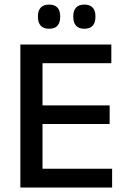

<svg xmlns="http://www.w3.org/2000/svg" viewBox="-20 -838 568 858"><path d="M71 0V-639H170V0ZM100.5 0V-84H481V0ZM128 -284V-367H470V-284ZM100 -555.5V-639H477.5V-555.5ZM199 -709.5Q174.5 -709.5 162 -723.2Q149.5 -737 149.5 -762V-765.5Q149.5 -790.5 162 -804Q174.5 -817.5 199 -817.5Q224.5 -817.5 236.8 -804Q249 -790.5 249 -765.5V-762Q249 -737 236.8 -723.2Q224.5 -709.5 199 -709.5ZM357 -709.5Q332 -709.5 319.8 -723.2Q307.5 -737 307.5 -762V-765.5Q307.5 -790.5 319.8 -804Q332 -817.5 357 -817.5Q382 -817.5 394.2 -804Q406.5 -790.5 406.5 -765.5V-762Q406.5 -737 394.2 -723.2Q382 -709.5 357 -709.5Z"/></svg>

Font: Anek Bangla Medium Medium
Style: Regular
Weight: 500
Version: Version 1.003